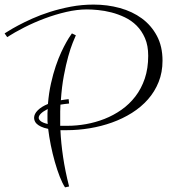

<svg xmlns="http://www.w3.org/2000/svg" viewBox="-20 -766 740 833"><path d="M262.2 46.9Q251 30.3 239.5 1Q228 -28.3 218 -63.5Q208 -98.6 200.4 -136.2Q192.9 -173.8 189 -207Q169.4 -210.9 157.5 -216.8Q145.5 -222.7 138.9 -229.2Q132.3 -235.8 130.1 -242.7Q127.9 -249.5 127.9 -254.9Q127.9 -271.5 144 -287.6Q160.2 -303.7 188 -314.9Q191.9 -362.8 201.2 -404.1Q210.4 -445.3 221.9 -479.2Q233.4 -513.2 245.6 -539.3Q257.8 -565.4 268.1 -583.5Q278.3 -601.6 285.2 -611.1Q292 -620.6 292 -621.1L309.1 -612.8Q304.7 -603 295.4 -580.1Q286.1 -557.1 276.1 -521.5Q266.1 -485.8 257.1 -438Q248 -390.1 244.1 -331.1Q252.4 -332.5 260.7 -333.7Q269 -335 277.8 -335.9L279.8 -316.9Q269.5 -315.9 260.3 -314.7Q251 -313.5 242.2 -312Q241.2 -297.9 241.2 -282.7Q241.2 -267.6 241.2 -252V-220.2H272.9Q312 -220.2 353.3 -227.5Q394.5 -234.9 433.6 -250.2Q472.7 -265.6 507.1 -289.8Q541.5 -314 567.4 -347.7Q593.3 -381.3 608.2 -425.3Q623 -469.2 623 -523.9Q623 -568.4 609.1 -600.3Q595.2 -632.3 572.8 -654.8Q550.3 -677.2 521.5 -690.9Q492.7 -704.6 463.1 -712.2Q433.6 -719.7 405.8 -722.4Q377.9 -725.1 356.9 -725.1Q314.5 -725.1 267.1 -714.1Q219.7 -703.1 173.6 -685.8Q127.4 -668.5 85.2 -647Q43 -625.5 11.2 -605L0 -621.1Q2 -622.1 17.3 -631.8Q32.7 -641.6 58.6 -655.5Q84.5 -669.4 119.9 -685.3Q155.3 -701.2 197.5 -714.6Q239.7 -728 287.6 -737.1Q335.4 -746.1 386.2 -746.1Q445.8 -746.1 500 -731.2Q554.2 -716.3 595.2 -686.3Q636.2 -656.2 660.6 -610.6Q685.1 -564.9 685.1 -502.9Q685.1 -452.1 668.2 -410.2Q651.4 -368.2 621.8 -334.7Q592.3 -301.3 552.2 -276.1Q512.2 -251 465.8 -234.4Q419.4 -217.8 369.1 -209.5Q318.8 -201.2 269 -201.2H242.2Q244.6 -146 253.7 -85Q262.7 -23.9 279.8 43ZM147.9 -254.9Q147.9 -247.6 156.5 -240.5Q165 -233.4 187 -228Q186 -234.9 186 -241.5Q186 -248 186 -254.9Q186 -264.6 186 -274.2Q186 -283.7 187 -293Q147.9 -272.9 147.9 -254.9Z"/></svg>

Font: Clicker Script
Style: Regular
Weight: 400
Designer: Astigmatic (AOETI)
Foundry: Astigmatic (AOETI)
Version: Version 1.000